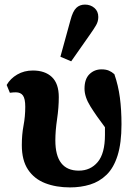

<svg xmlns="http://www.w3.org/2000/svg" viewBox="-20 -801 588 836"><path d="M285 15Q224 15 176.5 -3.5Q129 -22 102 -62.5Q75 -103 75 -169Q75 -215 82.5 -254.5Q90 -294 90 -336Q90 -371 80 -385Q70 -399 49 -399Q37 -399 23 -397L9 -431Q25 -459 55 -476.5Q85 -494 123 -494Q176 -494 206 -465.5Q236 -437 236 -378Q236 -333 228.5 -282Q221 -231 221 -190Q221 -58 323 -58Q374 -58 405.5 -95.5Q437 -133 437 -214Q437 -223 437 -231.5Q437 -240 437 -247Q399 -297 373.5 -338Q348 -379 348 -415Q348 -457 369.5 -478Q391 -499 422 -499Q441 -499 454 -493.5Q467 -488 478 -478Q495 -429 502 -376Q509 -323 509 -260Q509 -178 492 -124Q475 -70 444 -40Q413 -10 372.5 2.5Q332 15 285 15ZM243 -554 287 -714Q297 -752 312 -766.5Q327 -781 350 -781Q374 -781 391 -766.5Q408 -752 408 -727Q408 -708 398.5 -691.5Q389 -675 372 -651L290 -534Z"/></svg>

Font: Source Serif Pro
Style: Bold
Weight: 700
Designer: Frank Grießhammer
Foundry: Adobe Systems Incorporated
Version: Version 3.001;hotconv 1.0.111;makeotfexe 2.5.65597